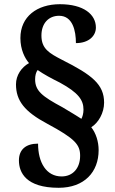

<svg xmlns="http://www.w3.org/2000/svg" viewBox="-20 -780 547 913"><path d="M259 113C381 113 449 38 449 -66C449 -107 436 -147 414 -175C448 -196 475 -243 475 -292C475 -379 417 -424 276 -495C214 -527 177 -548 177 -611C177 -670 212 -705 261 -705C326 -705 341 -633 341 -575C403 -575 436 -610 436 -649C436 -712 377 -760 265 -760C156 -760 77 -701 77 -599C77 -544 98 -503 118 -480C82 -460 56 -422 56 -379C56 -301 97 -249 204 -192C338 -120 361 -92 361 -39C361 19 327 59 273 59C200 59 161 -7 161 -97C103 -97 70 -69 70 -17C70 40 103 113 259 113ZM367 -215C346 -228 320 -245 277 -270C180 -322 147 -348 147 -403C147 -420 151 -437 159 -447C189 -426 225 -407 265 -387C353 -339 377 -304 377 -259C377 -240 372 -224 367 -215Z"/></svg>

Font: Noto Serif Armenian SemiCondensed
Style: Bold
Weight: 700
Width: 4
Designer: Monotype Design Team
Foundry: Monotype Imaging Inc.
Version: Version 2.008